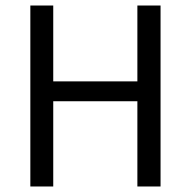

<svg xmlns="http://www.w3.org/2000/svg" viewBox="-20 -676 692 696"><path d="M90 0V-656H173V-381H478V-656H562V0H478V-309H173V0Z"/></svg>

Font: SourceSansPro
Style: Book
Weight: 400
Designer: Paul D. Hunt
Foundry: Adobe Systems Incorporated
Version: Version 2.021;PS 2.000;hotconv 1.0.86;makeotf.lib2.5.63406